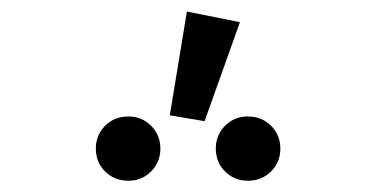

<svg xmlns="http://www.w3.org/2000/svg" viewBox="-20 -957 655 334"><path d="M305.1 -936.9 397.4 -918.5 335.9 -746.2 275.4 -756.4ZM203.6 -754.4Q226.7 -754.4 242.8 -738.2Q259 -722.1 259 -698.5Q259 -674.9 242.8 -658.7Q226.7 -642.6 203.6 -642.6Q179 -642.6 162.8 -658.7Q146.7 -674.9 146.7 -698.5Q146.7 -722.1 162.8 -738.2Q179 -754.4 203.6 -754.4ZM410.8 -754.4Q435.4 -754.4 451.5 -738.2Q467.7 -722.1 467.7 -698.5Q467.7 -674.9 451.5 -658.7Q435.4 -642.6 410.8 -642.6Q387.7 -642.6 371.5 -658.7Q355.4 -674.9 355.4 -698.5Q355.4 -722.1 371.5 -738.2Q387.7 -754.4 410.8 -754.4Z"/></svg>

Font: FiraCode Nerd Font
Style: Regular
Weight: 400
Designer: Carrois Corporate, Edenspiekermann AG, Nikita Prokopov
Foundry: Carrois Corporate, Edenspiekermann AG, Nikita Prokopov
Version: Version 6.002;Nerd Fonts 2.1.0